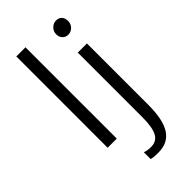

<svg xmlns="http://www.w3.org/2000/svg" viewBox="-320 -886 1208 1208"><g transform="rotate(-45 284.0 -282.0)"><path d="M105.5 0V-812.5H187V0ZM246.6 241.2V180.7Q268.1 189.9 303.2 189.9Q352.1 189.9 374 149.7Q396 109.4 396 20V-556.2H477.5V-11.2Q477.5 123.5 436.5 185.5Q395.5 247.6 311.5 247.6Q258.3 247.6 246.6 241.2ZM433.6 -677.7Q411.6 -677.7 396.5 -692.9Q381.3 -708 381.3 -733.4Q381.3 -759.8 399.7 -777.8Q418 -795.9 441.4 -795.9Q466.8 -795.9 480.2 -780.8Q493.7 -765.6 493.7 -740.7Q493.7 -712.9 475.8 -695.3Q458 -677.7 433.6 -677.7Z"/></g></svg>

Font: HaufeMerriweatherSansLt
Style: Regular
Weight: 300
Designer: Eben Sorkin
Foundry: Eben Sorkin
Version: Version 1.56